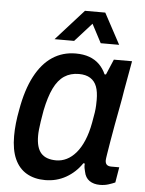

<svg xmlns="http://www.w3.org/2000/svg" viewBox="-53 -766 620 820"><g transform="rotate(5 257.5 -355.5)"><path d="M171 12Q125 12 91.5 -7.5Q58 -27 40.5 -66Q23 -105 23 -164Q23 -191 26 -219Q29 -247 35 -278Q50 -364 80.5 -422Q111 -480 155 -509Q199 -538 255 -538Q288 -538 313 -529Q338 -520 356 -502.5Q374 -485 385 -460H391L419 -526H497L474 -398Q469 -365 461.5 -326Q454 -287 447 -248.5Q440 -210 434.5 -177Q429 -144 425.5 -122Q422 -100 422 -95Q422 -82 428.5 -76Q435 -70 448 -70H482L471 -4Q460 1 443 6.5Q426 12 406 12Q379 12 361 -0.5Q343 -13 338 -39Q336 -46 334.5 -54.5Q333 -63 334 -73L328 -74Q301 -34 260.5 -11Q220 12 171 12ZM211 -76Q234 -76 255.5 -86.5Q277 -97 295.5 -118.5Q314 -140 328 -173Q342 -206 350 -250Q355 -276 357.5 -293.5Q360 -311 360.5 -324.5Q361 -338 361 -348Q361 -383 352.5 -405.5Q344 -428 325 -440Q306 -452 276 -452Q240 -452 213.5 -434.5Q187 -417 169 -380Q151 -343 139 -284Q134 -256 131 -236Q128 -216 126.5 -201Q125 -186 125 -174Q125 -123 146 -99.5Q167 -76 211 -76ZM159 -591 278 -723H365L436 -591H357L298 -703H344L243 -591Z"/></g></svg>

Font: Archivo SemiCondensed Medium
Style: Italic
Weight: 500
Width: 4
Italic angle: -10°
Designer: Hector Gatti
Foundry: Omnibus-Type
Version: Version 2.001